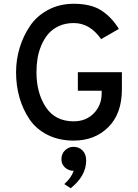

<svg xmlns="http://www.w3.org/2000/svg" viewBox="-20 -732 730 1016"><path d="M370 12Q292 12 231.5 -18.5Q171 -49 136 -101Q101 -153 83 -216Q65 -279 65 -350Q65 -416 84 -479Q103 -542 139 -595Q175 -648 235 -680Q295 -712 370 -712Q462 -712 516.5 -676.5Q571 -641 609 -579L515 -525Q456 -610 370 -610Q326 -610 291.5 -594Q257 -578 235 -552Q213 -526 198.5 -491.5Q184 -457 178.5 -422Q173 -387 173 -350Q173 -240 222.5 -165Q272 -90 370 -90Q435 -90 476.5 -132.5Q518 -175 518 -238V-252H392V-350H625V-259Q625 -131 553.5 -59.5Q482 12 370 12ZM320 242Q356 211 370 172Q343 172 324 154.5Q305 137 305 111Q305 82 324 63.5Q343 45 369 45Q398 45 417 64.5Q436 84 436 117Q436 199 354 264Z"/></svg>

Font: Overpass Light
Style: Bold
Weight: 600
Designer: Delve Withrington, Thomas Jockin
Foundry: Delve Fonts
Version: Version 3.000;DELV;Overpass